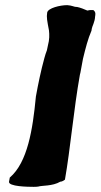

<svg xmlns="http://www.w3.org/2000/svg" viewBox="-20 -726 390 745"><path d="M15 -21C12 -2 89 -1 110 -1C116 -1 122 -1 128 -2C144 -7 183 -3 214 -21C220 -21 227 -25 232 -29C253 -148 266 -302 290 -436L292 -444L302 -498C312 -539 321 -575 335 -607L336 -614C337 -623 348 -640 349 -662C350 -669 353 -679 342 -687H332C325 -687 322 -685 319 -685C308 -690 290 -697 279 -699H276C268 -699 259 -705 241 -706H240C214 -706 166 -695 163 -677C160 -658 163 -646 170 -608C172 -591 172 -572 166 -550C165 -546 164 -541 162 -531C158 -522 155 -510 152 -500C139 -453 128 -400 119 -350V-349C107 -224 87 -96 18 -37ZM231 -25 232 -29Z"/></svg>

Font: Vapor
Style: ExBdObl
Weight: 800
Foundry: Cannot Into Space Fonts
Version: Version 0.179